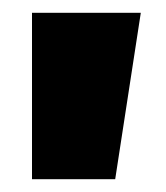

<svg xmlns="http://www.w3.org/2000/svg" viewBox="-20 -720 260 300"><path d="M30 -440V-700H200L160 -440Z"/></svg>

Font: Tektur Condensed Black
Style: Regular
Weight: 900
Width: 3
Designer: Adam Jagosz
Foundry: Adam Jagosz
Version: Version 1.005;gftools[0.9.30]